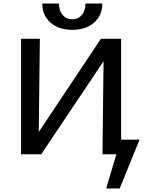

<svg xmlns="http://www.w3.org/2000/svg" viewBox="-20 -879 838 1094"><path d="M775 -83 662 195H585L643 0H564L570 -530L215 0H100V-658H207L201 -127L555 -658H670V-83ZM563 -859H467Q467 -819 446.5 -794Q426 -769 392 -769Q358 -769 337 -793.5Q316 -818 316 -859H221Q221 -791 268 -750Q315 -709 392 -709Q469 -709 516 -750Q563 -791 563 -859Z"/></svg>

Font: Ysabeau Semibold
Style: Regular
Weight: 600
Designer: Christian Thalmann (Catharsis Fonts)
Version: Version 0.003